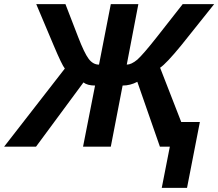

<svg xmlns="http://www.w3.org/2000/svg" viewBox="-62 -708 1054 927"><path d="M473 0H339L397 -295Q360 -295 341 -310L112 0H-42L251 -377Q237 -394 197 -489L113 -688H254L315 -530Q345 -452 366 -424Q387 -396 416 -396L473 -688H606L550 -396Q572 -396 601 -420Q629 -445 696 -530L820 -688H972L813 -489Q741 -401 711 -381L813 -119H903L841 199H719L758 0H710L601 -313Q567 -295 530 -295Z"/></svg>

Font: Libra Sans
Style: Bold Italic
Weight: 700
Italic angle: -12°
Foundry: Context Ltd
Version: Version 1.002